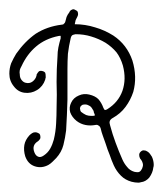

<svg xmlns="http://www.w3.org/2000/svg" viewBox="-26 -347 351 413"><path d="M217.8 -270.5Q247.1 -251 258.8 -216.8Q269.5 -181.6 260.7 -149.4Q254.9 -131.8 244.1 -117.2Q233.4 -102.5 215.8 -92.8Q210.9 -89.8 210 -85.9Q209 -83 210.9 -77.1Q215.8 -58.6 222.7 -40Q229.5 -21.5 237.3 -3.9Q241.2 4.9 247.1 11.7Q252.9 19.5 262.7 22.5Q266.6 23.4 270.5 23.4Q274.4 23.4 277.3 19.5Q280.3 15.6 281.2 10.7Q282.2 6.8 280.3 2Q279.3 -1 278.3 -2Q277.3 -3.9 275.4 -5.9Q273.4 -9.8 273.4 -13.7Q273.4 -17.6 276.4 -20.5Q280.3 -24.4 284.2 -23.4Q288.1 -23.4 292 -20.5Q294.9 -18.6 296.9 -15.6Q298.8 -12.7 300.8 -9.8Q304.7 -1 304.7 7.8Q304.7 10.7 303.7 13.7Q302.7 24.4 294.9 35.2Q287.1 43.9 277.3 44.9Q274.4 45.9 271.5 45.9Q264.6 45.9 256.8 43.9Q243.2 40 234.4 31.2Q224.6 21.5 218.8 8.8Q213.9 -2 210 -13.7Q205.1 -25.4 201.2 -38.1Q198.2 -45.9 195.3 -54.7Q192.4 -62.5 190.4 -71.3Q188.5 -76.2 185.5 -77.1Q183.6 -79.1 178.7 -78.1Q168 -76.2 158.2 -78.1Q147.5 -80.1 138.7 -86.9Q128.9 -94.7 125 -105.5Q122.1 -116.2 127 -126Q131.8 -136.7 143.6 -141.6Q154.3 -146.5 166 -143.6Q178.7 -140.6 185.5 -133.8Q192.4 -126 196.3 -115.2Q198.2 -110.4 200.2 -110.4Q202.1 -110.4 205.1 -112.3Q228.5 -127 237.3 -151.4Q246.1 -176.8 238.3 -206.1Q233.4 -222.7 224.6 -234.4Q214.8 -246.1 201.2 -254.9Q186.5 -263.7 169.9 -268.6Q154.3 -273.4 136.7 -273.4Q131.8 -272.5 129.9 -271.5Q127 -269.5 126 -264.6Q122.1 -248 120.1 -231.4Q119.1 -215.8 119.1 -198.2Q119.1 -166 119.1 -132.8Q118.2 -99.6 116.2 -66.4Q114.3 -50.8 110.4 -35.2Q106.4 -19.5 94.7 -6.8Q90.8 -2.9 86.9 1Q83 4.9 78.1 7.8Q63.5 15.6 48.8 10.7Q34.2 5.9 28.3 -10.7Q24.4 -23.4 26.4 -35.2Q28.3 -45.9 37.1 -55.7Q40 -58.6 43 -60.5Q45.9 -62.5 49.8 -62.5Q53.7 -62.5 56.6 -60.5Q59.6 -59.6 60.5 -55.7Q61.5 -51.8 60.5 -48.8Q59.6 -46.9 56.6 -43.9Q48.8 -39.1 46.9 -33.2Q44.9 -27.3 47.9 -19.5Q50.8 -11.7 56.6 -9.8Q61.5 -7.8 68.4 -12.7Q77.1 -18.6 82 -27.3Q86.9 -36.1 89.8 -46.9Q93.8 -63.5 94.7 -81.1Q95.7 -98.6 95.7 -115.2Q96.7 -143.6 95.7 -170.9Q95.7 -198.2 97.7 -225.6Q97.7 -235.4 99.6 -245.1Q101.6 -254.9 104.5 -264.6Q104.5 -267.6 104.5 -269.5Q104.5 -270.5 99.6 -269.5Q71.3 -263.7 51.8 -247.1Q32.2 -230.5 20.5 -205.1Q17.6 -200.2 16.6 -196.3Q15.6 -191.4 16.6 -186.5Q16.6 -179.7 20.5 -174.8Q24.4 -169.9 29.3 -168.9Q37.1 -167 43 -170.9Q48.8 -174.8 51.8 -181.6Q51.8 -183.6 52.7 -184.6Q52.7 -185.5 52.7 -186.5Q54.7 -190.4 57.6 -193.4Q60.5 -195.3 64.5 -194.3Q69.3 -193.4 71.3 -190.4Q72.3 -187.5 72.3 -182.6Q72.3 -180.7 72.3 -179.7Q71.3 -177.7 71.3 -175.8Q66.4 -161.1 53.7 -153.3Q41 -145.5 26.4 -147.5Q12.7 -149.4 3.9 -161.1Q-5.9 -172.9 -5.9 -188.5Q-5.9 -200.2 -2 -210.9Q2.9 -221.7 8.8 -231.4Q27.3 -257.8 50.8 -274.4Q75.2 -290 106.4 -293.9Q110.4 -293.9 111.3 -295.9Q113.3 -296.9 114.3 -299.8Q116.2 -305.7 117.2 -310.5Q119.1 -315.4 123 -320.3Q125 -325.2 128.9 -326.2Q129.9 -327.1 131.8 -327.1Q133.8 -327.1 136.7 -325.2Q141.6 -323.2 141.6 -319.3Q142.6 -315.4 140.6 -311.5Q138.7 -307.6 136.7 -303.7Q135.7 -299.8 134.8 -294.9Q157.2 -294.9 178.7 -288.1Q199.2 -282.2 217.8 -270.5ZM175.8 -105.5Q175.8 -107.4 174.8 -109.4Q173.8 -110.4 172.9 -112.3Q169.9 -118.2 165 -120.1Q160.2 -123 154.3 -122.1Q151.4 -122.1 149.4 -120.1Q147.5 -119.1 146.5 -116.2Q145.5 -113.3 146.5 -111.3Q146.5 -108.4 148.4 -106.4Q153.3 -102.5 159.2 -99.6Q164.1 -97.7 170.9 -97.7Q177.7 -97.7 177.7 -98.6Q178.7 -99.6 175.8 -105.5Z"/></svg>

Font: Chain Script-Pehr4
Style: Regular
Weight: 400
Designer: Pehr
Version: Version 1.0